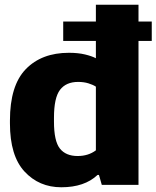

<svg xmlns="http://www.w3.org/2000/svg" viewBox="-20 -756 661 811"><path d="M247 -665H385V-736H565V-665H621V-583H565V25H410L398 -17H392Q337 35 239 35Q145 35 83.5 -31.5Q22 -98 22 -235V-247Q22 -395 89 -464Q156 -533 271 -533Q310 -533 339 -526Q368 -519 385 -510V-583H247ZM385 -121V-390Q373 -398 353.5 -404Q334 -410 310 -410Q259 -410 233.5 -376.5Q208 -343 208 -259V-242Q208 -160 233 -128.5Q258 -97 308 -97Q353 -97 385 -121Z"/></svg>

Font: BM Euljiro oraeorae
Style: Regular
Weight: 400
Designer: Bongjin Kim; Bomjun Kim; Myungsoo Han; Hyesun Chae; Mikyoung Jeong; Wujin Sim; Minjae Kang; Suwha Jang;
Foundry: Sandoll Inc.
Version: Version 1.000;hotconv 1.0.109;makeexe 2.5.65596